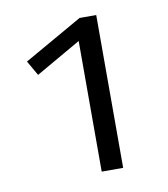

<svg xmlns="http://www.w3.org/2000/svg" viewBox="-56 -462 447 511"><g transform="rotate(-10 167.0 -206.5)"><path d="M237 -413V0H179V-353L57 -283L34 -323L192 -413Z"/></g></svg>

Font: Ysabeau Semilight
Style: Regular
Weight: 300
Designer: Christian Thalmann (Catharsis Fonts)
Version: Version 0.003